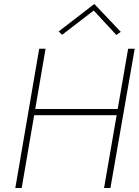

<svg xmlns="http://www.w3.org/2000/svg" viewBox="-20 -945 697 965"><path d="M136 -366H588L593 -397H140ZM624 -700 503 0H535L657 -700ZM177 -700 57 0H89L209 -700ZM451 -892 565 -769 587 -785 454 -925 275 -787 292 -770Z"/></svg>

Font: Jost ExtraLight
Style: Italic
Weight: 250
Italic angle: -5°
Version: Version 3.710